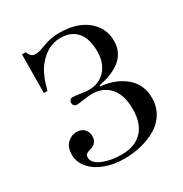

<svg xmlns="http://www.w3.org/2000/svg" viewBox="-169 -843 940 986"><g transform="rotate(-30 301.0 -350.0)"><path d="M62.5 -138.2Q62.5 -182.6 86.4 -205.6Q110.4 -228.5 140.6 -228.5Q171.4 -228.5 186.8 -210.7Q202.1 -192.9 202.1 -171.9Q202.1 -126.5 157.2 -115.2Q142.6 -111.8 134.3 -105.5Q126 -99.1 126 -85.9Q126 -51.8 174.3 -31.7Q222.7 -11.7 286.6 -11.7Q363.8 -11.7 407.5 -56.2Q451.2 -100.6 451.2 -187.5Q451.2 -269.5 412.4 -314Q373.5 -358.4 306.6 -358.4Q291.5 -358.4 257.8 -353.5Q224.6 -348.6 212.9 -348.6Q204.1 -348.6 198.2 -355.5Q192.4 -362.3 192.4 -371.1Q192.4 -379.9 198.2 -386.7Q204.1 -393.6 212.9 -393.6Q224.6 -393.6 257.8 -388.7Q291.5 -383.8 306.6 -383.8Q366.2 -383.8 403.8 -424.8Q441.4 -465.8 441.4 -534.2Q441.4 -610.4 407.2 -649.4Q373 -688.5 310.5 -688.5Q231 -688.5 171.4 -611.3Q139.6 -569.8 118.2 -485.8H96.7L98.6 -713.9H120.1Q123 -707.5 125.5 -702.9Q127.9 -698.2 132.6 -692.1Q137.2 -686 144.3 -682.9Q151.4 -679.7 160.2 -679.7Q181.6 -679.7 214.8 -693.4Q266.1 -713.9 317.9 -713.9Q421.9 -713.9 482.4 -664.6Q543 -615.2 543 -538.1Q543 -508.3 533.2 -484.1Q523.4 -460 507.3 -442.9Q491.2 -425.8 467.8 -412.4Q444.3 -398.9 419.2 -390.6Q394 -382.3 363.8 -376.5V-370.6Q454.1 -361.3 509.8 -313.2Q565.4 -265.1 565.4 -186.5Q565.4 -136.2 541.7 -96.9Q518.1 -57.6 478.3 -34.2Q438.5 -10.7 389.9 1.5Q341.3 13.7 287.6 13.7Q227.5 13.7 176.8 -4.4Q126 -22.5 94.2 -57.9Q62.5 -93.3 62.5 -138.2Z"/></g></svg>

Font: Theano Didot
Style: Regular
Weight: 400
Designer: Alexey Kryukov
Version: Version 2.0